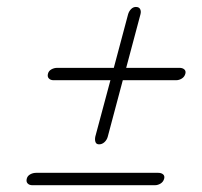

<svg xmlns="http://www.w3.org/2000/svg" viewBox="-20 -638 595 566"><path d="M272 -212.5Q264 -212.5 261.5 -219.2Q259 -226 261 -235.5L305.5 -401.5H138Q129 -401.5 124 -406.8Q119 -412 121.5 -421Q123.5 -429 131.5 -433.5Q139.5 -438 149 -438H315.5L357.5 -595.5Q360 -604.5 366.2 -611Q372.5 -617.5 380.5 -617.5Q390 -617.5 393.2 -611Q396.5 -604.5 394 -595.5L352 -438H509Q518 -438 523.2 -433.5Q528.5 -429 526.5 -421Q524 -411.5 516 -406.5Q508 -401.5 499 -401.5H342L297.5 -234.5Q295 -225.5 288 -219Q281 -212.5 272 -212.5ZM59 -111.5Q61 -119.5 69 -124Q77 -128.5 86.5 -128.5H446.5Q455.5 -128.5 460.8 -124Q466 -119.5 464 -111.5Q461.5 -102 453.5 -97Q445.5 -92 436.5 -92H75.5Q66.5 -92 61.5 -97.2Q56.5 -102.5 59 -111.5Z"/></svg>

Font: Fraunces 9pt S100 Thin
Style: Italic
Weight: 100
Italic angle: -16°
Version: Version 1.000; ttfautohint (v1.8.3)